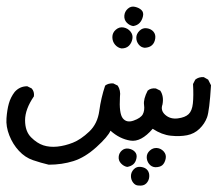

<svg xmlns="http://www.w3.org/2000/svg" viewBox="-24 -237 674 595"><path d="M405.3 337.9Q395.5 337.9 388.7 329.1Q381.8 320.3 381.8 308.6Q381.8 296.9 390.6 287.6Q399.4 278.3 413.1 280.3Q426.8 282.2 433.1 290.5Q439.5 298.8 438.5 311Q437.5 323.2 429.2 331.5Q420.9 339.8 405.3 337.9ZM127 273.4Q102.5 267.6 78.1 259.3Q53.7 251 34.7 230.5Q15.6 210 4.9 182.6Q-5.9 155.3 -3.9 129.4Q-2 103.5 3.4 84Q8.8 64.5 21.5 47.9Q37.1 30.3 60.5 30.3L74.2 37.1Q83 46.9 81.1 61.5Q53.7 101.6 53.7 135.7Q53.7 169.9 72.3 188.5Q90.8 207 110.4 213.4Q129.9 219.7 153.8 217.3Q177.7 214.8 202.1 205.1Q226.6 195.3 252.4 170.9Q278.3 146.5 283.7 106.4Q289.1 66.4 301.8 28.3Q311.5 20.5 327.1 21.5L340.8 28.3Q350.6 43 347.7 63.5Q344.7 114.3 356.4 129.4Q368.2 144.5 390.1 136.7Q412.1 128.9 418.5 117.2Q424.8 105.5 422.4 87.9Q419.9 70.3 433.6 43.9Q443.4 35.2 459 37.1L472.7 43.9Q484.4 61.5 479.5 86.9Q472.7 105.5 488.3 119.1Q503.9 132.8 526.9 129.9Q549.8 127 560.5 116.7Q571.3 106.4 573.7 83.5Q576.2 60.5 574.2 23.4L581.1 9.8Q591.8 1 607.4 2L621.1 9.8L629.9 27.3Q625 106.4 617.7 126.5Q610.4 146.5 594.2 162.1Q578.1 177.7 555.7 182.1Q533.2 186.5 505.4 183.6Q477.5 180.7 449.2 162.1Q413.1 204.1 379.9 198.7Q346.7 193.4 318.4 168Q310.5 186.5 274.9 218.8Q239.3 251 203.6 262.2Q168 273.4 127 273.4ZM457 281.2Q445.3 280.3 438 271Q430.7 261.7 430.7 250Q430.7 238.3 440.4 229.5Q450.2 220.7 462.4 221.7Q474.6 222.7 483.4 232.4Q492.2 242.2 489.3 255.4Q486.3 268.6 479 274.9Q471.7 281.2 457 281.2ZM370.1 280.3Q359.4 278.3 351.1 269.5Q342.8 260.7 343.8 249Q344.7 237.3 353.5 229.5Q362.3 221.7 374.5 223.6Q386.7 225.6 394 233.4Q401.4 241.2 398.9 253.4Q396.5 265.6 389.2 272Q381.8 278.3 370.1 280.3ZM352.5 -86.9Q340.8 -88.9 332.5 -98.6Q324.2 -108.4 324.2 -122.1Q324.2 -135.7 335 -145Q345.7 -154.3 358.9 -151.9Q372.1 -149.4 380.4 -139.2Q388.7 -128.9 386.2 -116.2Q383.8 -103.5 375.5 -95.2Q367.2 -86.9 352.5 -86.9ZM424.8 -88.9Q413.1 -89.8 405.8 -99.1Q398.4 -108.4 398.4 -120.1Q398.4 -131.8 408.2 -141.6Q418 -151.4 431.2 -149.4Q444.3 -147.5 451.7 -138.7Q459 -129.9 457 -117.2Q455.1 -104.5 447.3 -97.2Q439.5 -89.8 424.8 -88.9ZM388.7 -156.2Q377 -158.2 368.7 -167Q360.4 -175.8 361.3 -188.5Q362.3 -201.2 372.1 -210Q381.8 -218.8 394.5 -215.8Q407.2 -212.9 414.6 -205.6Q421.9 -198.2 418.9 -186Q416 -173.8 408.7 -166Q401.4 -158.2 388.7 -156.2Z"/></svg>

Font: JasonHandwriting1
Style: Regular
Weight: 400
Version: Version 1.48.20